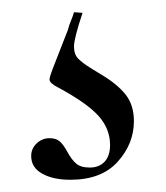

<svg xmlns="http://www.w3.org/2000/svg" viewBox="-20 -19 272 314"><path d="M101 57Q101 70 108 77Q115 84 127 91.5Q139 99 144 102Q170 117 184.5 134.5Q199 152 199 179Q199 216 172.5 245.5Q146 275 95 275Q67 275 49 265Q31 255 31 236Q31 224 40 215.5Q49 207 61 207Q72 207 78 212.5Q84 218 90 229Q97 242 104.5 248.5Q112 255 127 255Q142 255 151 245.5Q160 236 160 218Q160 192 141.5 171Q123 150 75 124Q61 117 61 111Q61 107 66 94Q71 81 91 30Q93 22 96 15Q99 8 101 1L115 2Q101 44 101 57Z"/></svg>

Font: Cormorant Garamond
Style: Regular
Weight: 400
Designer: Christian Thalmann (Catharsis Fonts)
Version: Version 3.000